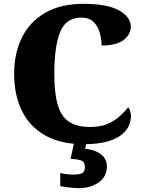

<svg xmlns="http://www.w3.org/2000/svg" viewBox="-20 -744 748 1004"><path d="M418 10Q297 10 216 -36Q135 -82 94.5 -164.5Q54 -247 54 -358Q54 -466 95 -548.5Q136 -631 217 -677.5Q298 -724 417 -724Q541 -724 602.5 -689.5Q664 -655 664 -605Q664 -564 626.5 -535Q589 -506 511 -506Q511 -540 501.5 -573.5Q492 -607 469 -629.5Q446 -652 406 -652Q324 -652 294 -575.5Q264 -499 264 -358Q264 -257 282 -195.5Q300 -134 341.5 -107Q383 -80 452 -80Q506 -80 543.5 -96.5Q581 -113 607 -137Q633 -161 650 -183Q657 -176 661 -162Q665 -148 665 -137Q665 -114 654.5 -88.5Q644 -63 617 -40.5Q590 -18 541.5 -4Q493 10 418 10ZM390 240Q380 240 362 238.5Q344 237 325.5 234.5Q307 232 295 229V161Q333 169 363 169Q392 169 408 162Q424 155 424 130Q424 101 402.5 94.5Q381 88 349 86L370 -9H435L425 34Q474 38 506.5 62Q539 86 539 126Q539 179 496.5 209.5Q454 240 390 240Z"/></svg>

Font: Noto Serif Myanmar Black
Style: Regular
Weight: 900
Designer: Ben Mitchell and the Monotype Design Team
Foundry: Monotype Imaging Inc.
Version: Version 2.106; ttfautohint (v1.8.4.7-5d5b)